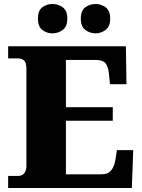

<svg xmlns="http://www.w3.org/2000/svg" viewBox="-20 -947 715 967"><path d="M21 0V-61H72Q92 -61 102.5 -75Q113 -89 113 -110V-599Q113 -634 100 -643.5Q87 -653 70 -653H21V-714H614L617 -523H534L529 -573Q525 -613 511 -629Q497 -645 462 -645H312V-407H548V-339H312V-69H491Q523 -69 539.5 -88.5Q556 -108 561 -141L569 -191H651L644 0ZM462 -779Q433 -779 410 -796Q387 -813 387 -853Q387 -894 410 -910.5Q433 -927 462 -927Q488 -927 511.5 -910.5Q535 -894 535 -853Q535 -813 511.5 -796Q488 -779 462 -779ZM244 -779Q216 -779 193.5 -796Q171 -813 171 -853Q171 -894 193.5 -910.5Q216 -927 244 -927Q272 -927 295.5 -910.5Q319 -894 319 -853Q319 -813 295.5 -796Q272 -779 244 -779Z"/></svg>

Font: Noto Serif Ethiopic Black
Style: Regular
Weight: 900
Designer: Monotype Design Team
Foundry: Monotype Imaging Inc.
Version: Version 2.102; ttfautohint (v1.8.4.7-5d5b)